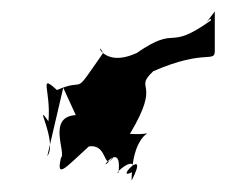

<svg xmlns="http://www.w3.org/2000/svg" viewBox="-20 -541 397 337"><path d="M113 -339C62 -336 97 -272 87 -264C78 -225 96 -248 136 -284C172 -289 159 -235 182 -269C138 -219 196 -306 188 -238C177 -233 221 -274 214 -240C176 -219 245 -290 211 -224C212 -332 274 -302 208 -306C265 -401 213 -382 249 -416C343 -457 358 -428 357 -454V-521C320 -471 353 -519 350 -505C271 -449 294 -499 220 -448C157 -419 147 -475 161 -448C104 -366 135 -407 80 -383C47 -413 70 -382 65 -328C37 -368 82 -292 63 -267L91 -387Z"/></svg>

Font: Hussar Lance
Style: ExBdObl
Weight: 700
Foundry: Cannot Into Space Fonts, PlusOne Fonts
Version: Version 2.270